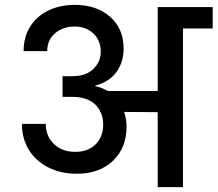

<svg xmlns="http://www.w3.org/2000/svg" viewBox="-20 -769 894 789"><path d="M854 -740V-652H732V0H628V-308L490 -309Q500 -280 500 -248Q500 -161 444 -108Q388 -55 296 -55Q230 -55 178.5 -81Q127 -107 98.5 -153.5Q70 -200 70 -260H168Q168 -210 201.5 -177.5Q235 -145 289 -145Q342 -145 373 -176Q404 -207 404 -258Q404 -287 393 -309H391V-314Q359 -371 278 -371H237V-456H278Q333 -456 363.5 -485.5Q394 -515 394 -556Q394 -603 363.5 -631.5Q333 -660 287 -660Q239 -660 206.5 -632.5Q174 -605 174 -559H77Q77 -616 103.5 -659Q130 -702 178 -725.5Q226 -749 287 -749Q377 -749 432.5 -700Q488 -651 488 -570Q488 -513 458 -472.5Q428 -432 371 -417V-415Q399 -409 423 -395H628V-740Z"/></svg>

Font: Poppins Medium A&M
Style: Regular
Weight: 500
Designer: Ninad Kale (Devanagari), Jonny Pinhorn (Latin)
Foundry: Indian Type Foundry
Version: 4.004